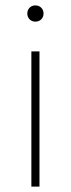

<svg xmlns="http://www.w3.org/2000/svg" viewBox="-20 -690 262 710"><path d="M126 -500V0H96V-500ZM81 -640Q81 -653 89.5 -661.5Q98 -670 111 -670Q124 -670 132.5 -661.5Q141 -653 141 -640Q141 -627 132.5 -618.5Q124 -610 111 -610Q98 -610 89.5 -618.5Q81 -627 81 -640Z"/></svg>

Font: Metropolitano Thin
Style: Regular
Weight: 250
Designer: Fonts by Alex Slobzheninov & Chris M. Simpson / Changes by Cristiano Sobral
Foundry: Fonts by Alex Slobzheninov & Chris M. Simpson / Changes by Cristiano Sobral
Version: Version 1.00;August 30, 2020;FontCreator 13.0.0.2681 64-bit